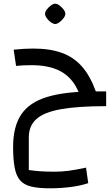

<svg xmlns="http://www.w3.org/2000/svg" viewBox="-20 -743 595 1040"><path d="M249 277Q188 277 149 267.5Q110 258 89 234Q68 210 59.5 165.5Q51 121 51 52Q51 -57 95 -123Q139 -189 237.5 -218.5Q336 -248 499 -248L555 -168Q402 -168 310 -151.5Q218 -135 177 -98Q136 -61 136 1V178Q162 182 196 184.5Q230 187 277 187Q314 187 352 182Q390 177 446 165L458 249Q421 262 366 269.5Q311 277 249 277ZM400 -257Q368 -325 307 -357.5Q246 -390 150 -390Q127 -390 106.5 -389Q86 -388 67 -386L54 -474Q83 -477 109.5 -478.5Q136 -480 160 -480Q251 -480 315.5 -456.5Q380 -433 424.5 -382Q469 -331 499 -248H555V-168Q488 -168 454 -187.5Q420 -207 400 -257ZM279 -613Q269 -613 256 -622Q243 -631 233.5 -644.5Q224 -658 224 -668Q224 -679 233.5 -691.5Q243 -704 256 -713.5Q269 -723 279 -723Q290 -723 302.5 -713.5Q315 -704 324.5 -691.5Q334 -679 334 -668Q334 -658 324.5 -645Q315 -632 302 -622.5Q289 -613 279 -613Z"/></svg>

Font: Changa
Style: Regular
Weight: 400
Designer: Eduardo Rodriguez Tunni
Foundry: Eduardo Rodriguez Tunni
Version: Version 3.003